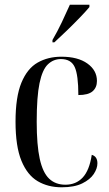

<svg xmlns="http://www.w3.org/2000/svg" viewBox="-20 -786 465 816"><path d="M242 10Q184 10 140 -16Q96 -42 71 -103Q46 -164 46 -269Q46 -374 71 -434.5Q96 -495 140 -520Q184 -545 241 -545Q311 -545 351.5 -516Q392 -487 392 -442Q392 -414 373.5 -398Q355 -382 313 -382Q313 -467 297.5 -501Q282 -535 239 -535Q207 -535 183.5 -512.5Q160 -490 148 -432.5Q136 -375 136 -269Q136 -169 149 -110.5Q162 -52 189 -26.5Q216 -1 258 -1Q303 -1 331.5 -31.5Q360 -62 370 -128Q394 -121 394 -92Q394 -70 378.5 -46.5Q363 -23 329.5 -6.5Q296 10 242 10ZM203 -616Q224 -652 243 -692Q262 -732 277 -766H360V-756Q346 -739 319.5 -711.5Q293 -684 263.5 -655.5Q234 -627 211 -606H203Z"/></svg>

Font: Noto Serif Display Condensed
Style: Regular
Weight: 400
Width: 3
Designer: Monotype Design Team
Foundry: Monotype Imaging Inc.
Version: Version 2.009